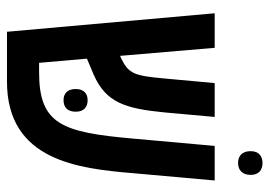

<svg xmlns="http://www.w3.org/2000/svg" viewBox="-131 -641 772 550"><g transform="rotate(90 255.0 -366.0)"><path d="M447 -662C467 -662 481 -674 481 -698C481 -721 467 -732 447 -732C427 -732 413 -721 413 -698C413 -673 427 -662 447 -662ZM71 0H214C441 0 463 -207 476 -360L497 -595H398L377 -361C359 -157 336 -92 187 -92H160L148 -229L193 -248C274 -283 291 -339 302 -451L315 -595H218L205 -453C197 -365 192 -349 147 -327L140 -324L117 -595H18ZM235 -197C235 -173 248 -162 267 -162C287 -162 300 -173 300 -197C300 -220 287 -231 267 -231C248 -231 235 -220 235 -197Z"/></g></svg>

Font: Noto Sans Hebrew ExtraCondensed Medium
Style: Regular
Weight: 500
Width: 2
Designer: Monotype Design Team
Foundry: Monotype Imaging Inc.
Version: Version 2.004